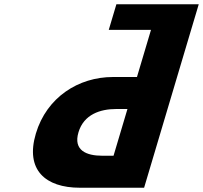

<svg xmlns="http://www.w3.org/2000/svg" viewBox="-20 -880 952 900"><path d="M655.5 0 875.8 -740 901.2 -825 911.6 -860H525.6L489.8 -740H687.8L622 -519H509C348 -519 198.8 -424 148.1 -254C97.2 -83 193.5 0 354.5 0ZM577.4 -369 512.2 -150H459.2C385.2 -150 322.6 -175 347.9 -260C372.9 -344 450.4 -369 524.4 -369Z"/></svg>

Font: Hussar
Style: BdOblThree
Weight: 700
Foundry: Cannot Into Space Fonts
Version: Version 2.00